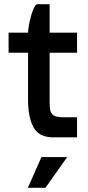

<svg xmlns="http://www.w3.org/2000/svg" viewBox="-20 -656 418 917"><path d="M21 -500H114V-501Q114 -513 118 -535Q122 -557 128.5 -580.5Q135 -604 143 -620Q151 -636 159 -636H217V-500H348V-404H217V-172Q217 -149 219.5 -132Q222 -115 235.5 -105.5Q249 -96 281 -96H348V0H234Q166 0 140 -48Q114 -96 114 -178V-404H21ZM178 94H301L197 241H113Z"/></svg>

Font: Haskoy SemiBold
Style: Regular
Weight: 600
Designer: Ertekin Erdin
Foundry: Ertekin Erdin
Version: Version 1.500; ttfautohint (v1.8.3)